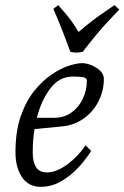

<svg xmlns="http://www.w3.org/2000/svg" viewBox="-20 -713 483 745"><path d="M139 12Q90 12 65 -26Q40 -64 40 -122Q40 -203 60.5 -262Q81 -321 113 -360.5Q145 -400 180.5 -424Q216 -448 247.5 -458Q279 -468 298 -468Q316 -468 336 -459.5Q356 -451 369.5 -437.5Q383 -424 383 -407Q383 -361 362.5 -320.5Q342 -280 306 -254Q270 -228 225 -223L114 -212Q110 -190 108.5 -166.5Q107 -143 107 -120Q107 -86 119.5 -65Q132 -44 163 -44Q199 -44 241 -75Q283 -106 312 -149L334 -127Q322 -109 303.5 -85.5Q285 -62 260 -40Q235 -18 204.5 -3Q174 12 139 12ZM123 -256H191Q229 -256 257.5 -276.5Q286 -297 301.5 -330Q317 -363 317 -400Q317 -409 306 -412.5Q295 -416 263 -416Q210 -416 175 -369.5Q140 -323 123 -256ZM277 -509Q265 -509 253 -512Q222 -596 204.5 -637.5Q187 -679 187 -679L206 -693Q215 -683 236 -658.5Q257 -634 285 -589Q311 -612 339 -633Q367 -654 390.5 -670Q414 -686 424 -693L443 -676Q443 -676 402.5 -633.5Q362 -591 301 -512Q289 -509 277 -509Z"/></svg>

Font: Mate
Style: Italic
Weight: 400
Italic angle: -10.8°
Designer: Eduardo Rodriguez Tunni
Foundry: Eduardo Rodriguez Tunni
Version: Version 1.003; ttfautohint (v1.8.4.7-5d5b);gftools[0.9.24]